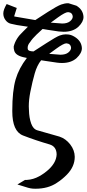

<svg xmlns="http://www.w3.org/2000/svg" viewBox="-23 -861 528 1169"><path d="M17.6 -836.4 79.1 -812.5 63.5 -762.7Q63.5 -760.7 66.4 -760.3L191.9 -738.8L269.5 -789.1Q324.7 -824.2 349.6 -833.5Q371.1 -841.3 391.6 -841.3Q392.6 -841.3 394 -841.3L442.4 -826.2Q483.4 -801.3 485.4 -757.8Q485.4 -728 454.1 -697.8Q420.9 -667.5 364.7 -667.5Q350.6 -667.5 334.5 -669.4L265.6 -679.7Q246.1 -682.6 236.3 -684.6Q227.1 -676.8 200.7 -651.6Q174.3 -626.5 160.2 -604.5Q145.5 -587.9 145.5 -570.8Q145 -566.4 146.5 -561Q148.9 -548.8 181.2 -547.9L259.8 -598.6Q318.4 -636.7 341.3 -645Q360.4 -651.9 377.4 -651.9Q381.8 -651.9 386.7 -651.4Q408.7 -651.4 432.6 -636.2Q473.6 -610.4 475.6 -567.9Q475.6 -537.6 443.8 -507.8Q410.6 -477.5 354.5 -477.5Q340.3 -477.5 324.7 -479.5L255.9 -489.7Q235.8 -492.7 227.5 -494.1Q202.6 -463.4 188.5 -414.1Q174.3 -365.2 161.6 -300.8Q152.3 -253.9 152.3 -213.9Q152.3 -201.2 153.3 -189.9Q154.3 -144.5 166.5 -109.6Q178.7 -74.7 205.1 -67.4L338.9 -29.3Q377.4 -16.6 404.5 18.3Q431.6 53.2 432.1 93.8Q432.1 152.8 385.3 201.2Q356 231.4 322.8 252.4Q270 288.1 192.9 288.1Q185.1 288.1 177.2 287.6Q163.1 286.6 147.9 282.2L83 262.2L129.4 234.4H141.1Q180.2 231.9 215.1 212.6Q250 193.4 276.9 167.5Q319.8 126 321.8 79.6Q321.3 31.7 279.8 18.6Q190.9 -7.3 117.2 -36.1Q51.8 -61.5 51.8 -183.1Q51.8 -185.1 51.8 -186.5Q51.8 -308.1 72.3 -377.9Q91.8 -444.8 140.6 -508.3L128.9 -510.7Q73.2 -521 64 -551.3Q59.6 -565.9 60.5 -578.1Q72.8 -627 114.7 -666Q142.1 -693.8 147 -698.2L80.1 -708.5Q61.5 -711.9 42.5 -716.6Q23.4 -721.2 10.3 -739Q-2.9 -756.8 -2.9 -779.1Q-2.9 -801.3 17.6 -836.4ZM286.1 -723.1 355.5 -717.8Q386.7 -717.8 403.3 -731.4Q419.9 -745.1 419.9 -759.8Q418 -785.2 391.6 -787.1Q374.5 -787.1 330.3 -755.4Q286.1 -723.6 286.1 -723.1ZM276.4 -533.2 344.2 -527.8Q376.5 -527.8 393.1 -541.5Q409.7 -555.2 409.7 -569.8Q407.7 -595.2 381.3 -597.2Q364.7 -597.2 320.6 -565.4Q276.4 -533.7 276.4 -533.2Z"/></svg>

Font: Caudex
Style: Bold
Weight: 700
Version: Version 1.01